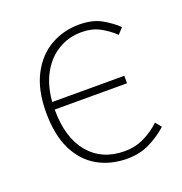

<svg xmlns="http://www.w3.org/2000/svg" viewBox="-98 -577 642 676"><g transform="rotate(-20 223.0 -239.0)"><path d="M268 12Q206 12 157.5 -15.5Q109 -43 81.5 -98.5Q54 -154 54 -238Q54 -323 83.5 -379Q113 -435 161.5 -462.5Q210 -490 268 -490Q318 -490 351 -471.5Q384 -453 408 -430L388 -408Q364 -431 335 -446.5Q306 -462 268 -462Q216 -462 175 -435.5Q134 -409 110 -359Q86 -309 86 -238Q86 -132 135 -74Q184 -16 268 -16Q309 -16 343 -33Q377 -50 402 -74L420 -52Q390 -25 352.5 -6.5Q315 12 268 12ZM72 -238V-266H357V-238Z"/></g></svg>

Font: Source Sans Variable
Style: Regular
Weight: 200
Designer: Paul D. Hunt
Foundry: Adobe Systems Incorporated
Version: Version 3.006;hotconv 1.0.111;makeotfexe 2.5.65597